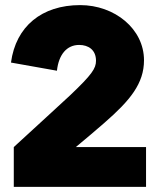

<svg xmlns="http://www.w3.org/2000/svg" viewBox="-20 -732 621 752"><path d="M277 -156C319 -191 356 -222 389 -251C490 -339 544 -405 544 -496C544 -619 429 -712 294 -712C144 -712 42 -629 23 -487L203 -455C210 -519 242 -556 290 -556C326 -556 356 -537 356 -494C356 -464 340 -440 256 -360C207 -315 137 -250 34 -156V0H552V-156Z"/></svg>

Font: Arthouse Owned Black
Style: Regular
Weight: 900
Designer: Jeremy Tribby
Foundry: Tribby Type
Version: Version 1.000;PS 001.000;hotconv 1.0.88;makeotf.lib2.5.64775